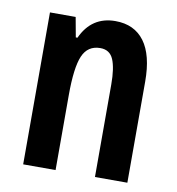

<svg xmlns="http://www.w3.org/2000/svg" viewBox="-68 -616 625 677"><g transform="rotate(10 245.0 -277.0)"><path d="M292 -554Q360 -554 396 -505.5Q432 -457 432 -362V0H316V-331Q316 -390 303 -420.5Q290 -451 256 -451Q211 -451 193 -409Q175 -367 175 -268V0H59V-544H151L164 -473H170Q207 -554 292 -554Z"/></g></svg>

Font: Noto Sans Bengali ExtraCondensed SemiBold
Style: Regular
Weight: 600
Width: 2
Designer: Joana Ranito - Universal Thirst; Jelle Bosma - Monotype Design Team
Foundry: Universal Thirst ehf.
Version: Version 3.000; ttfautohint (v1.8.4.7-5d5b)